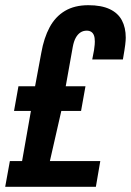

<svg xmlns="http://www.w3.org/2000/svg" viewBox="-28 -719 504 739"><path d="M-8 0 10 -99H57L91 -292H26L43 -387H107L131 -516Q141 -573 163 -614Q185 -655 222 -677Q259 -699 312 -699Q362 -699 394 -684Q426 -669 441 -641Q456 -613 456 -574Q456 -564 454 -547Q452 -530 445 -490H327Q332 -513 334 -526.5Q336 -540 336.5 -547.5Q337 -555 337 -559Q337 -574 333.5 -583Q330 -592 323 -596.5Q316 -601 306 -601Q292 -601 281.5 -594Q271 -587 263.5 -573.5Q256 -560 252 -538L225 -387H301L284 -292H208L164 -99H358L341 0Z"/></svg>

Font: Archivo ExtraCondensed
Style: Bold Italic
Weight: 700
Width: 2
Italic angle: -10°
Designer: Hector Gatti
Foundry: Omnibus-Type
Version: Version 2.001